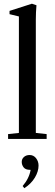

<svg xmlns="http://www.w3.org/2000/svg" viewBox="-20 -746 294 1031"><path d="M23.4 0V-25.9L81.5 -32.2V-657.7L31.2 -669.9V-687.5L151.4 -726.1L175.8 -717.8Q172.4 -678.7 172.4 -641.1V-32.2L230.5 -25.9V0ZM110.8 264.6 101.6 252.9Q136.7 211.9 144.5 166H141.1Q117.2 166 106.9 152.8Q96.7 139.6 96.7 123.5Q96.7 107.4 108.6 96.9Q120.6 86.4 139.2 86.4Q160.2 86.4 173.6 103.5Q187 120.6 187 143.1Q187 174.3 167.5 207.3Q147.9 240.2 110.8 264.6Z"/></svg>

Font: Elstob 14pt Medium
Style: Regular
Weight: 500
Designer: Peter S. Baker
Version: Version 1.015